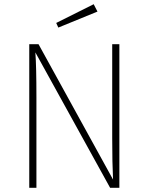

<svg xmlns="http://www.w3.org/2000/svg" viewBox="-20 -892 705 912"><path d="M547 0H503L148 -643Q153 -576 153 -430V0H119V-682H163L517 -39Q513 -117 513 -237V-682H547ZM443 -837 257 -761 247 -783 425 -872Z"/></svg>

Font: FiraSans
Style: Regular
Weight: 200
Designer: Carrois Corporate & Edenspiekermann AG
Foundry: Carrois Corporate GbR & Edenspiekermann AG
Version: Version 3.106;PS 003.106;hotconv 1.0.70;makeotf.lib2.5.58329